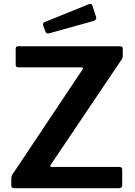

<svg xmlns="http://www.w3.org/2000/svg" viewBox="-20 -984 704 1004"><path d="M57 0Q47 0 43 -3.5Q39 -7 39 -17V-49Q39 -60 41.5 -66Q44 -72 54 -85L411 -620Q418 -632 404 -632H77Q68 -632 65 -635.5Q62 -639 62 -648V-728Q62 -742 74 -742H609Q622 -742 622 -728V-692Q622 -684 619.5 -678.5Q617 -673 610 -664L245 -122Q241 -116 244 -113.5Q247 -111 253 -111H604Q619 -111 619 -98V-15Q619 -9 615 -4.5Q611 0 602 0H57ZM463 -955 482 -897Q488 -880 468 -874L238 -810Q229 -808 224.5 -810Q220 -812 217 -820L206 -850Q202 -864 212 -868L447 -963Q458 -967 463 -955Z"/></svg>

Font: Libre Franklin Thin SemiBold
Style: Regular
Weight: 600
Version: Version 3.000